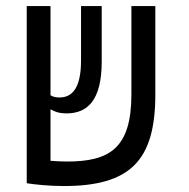

<svg xmlns="http://www.w3.org/2000/svg" viewBox="-20 -606 626 635"><path d="M190.9 9.3C411.6 9.3 493.7 -75.7 493.7 -293.5V-585.9H414.6V-293.9C414.6 -114.7 341.3 -71.8 201.7 -71.8C183.6 -71.8 164.1 -72.8 147 -74.2V-244.6C161.1 -236.3 176.3 -231 200.2 -231C267.6 -231 316.4 -272 316.4 -402.3V-585.9H248V-405.3C248 -308.6 214.4 -283.7 177.2 -283.7C164.1 -283.7 155.3 -285.6 147 -291V-585.9H68.4V-0.5V0C92.8 3.9 141.1 9.3 190.9 9.3Z"/></svg>

Font: Cascadia Code SemiLight
Style: Regular
Weight: 350
Monospace: yes
Designer: Aaron Bell
Foundry: Saja Typeworks
Version: Version 2404.023